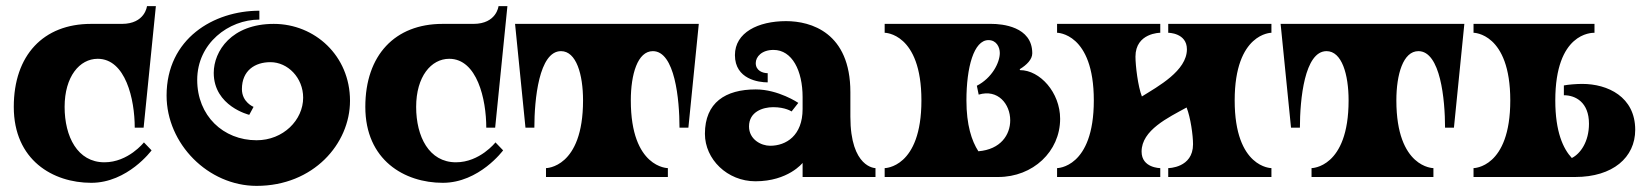

<svg xmlns="http://www.w3.org/2000/svg" viewBox="-20 -578 5375 627"><path d="M378 -500H277C122 -500 25 -398 25 -229C25 -55 153 19 278 19C397 19 475 -87 475 -87L450 -113C450 -113 399 -48 321 -48C233 -48 191 -132 191 -229C191 -328 240 -386 299 -386C390 -386 420 -254 420 -161H449L489 -558H460C460 -558 454 -500 378 -500Z M874 -500C736 -500 678 -411 678 -340C678 -231 794 -203 794 -203L808 -229C808 -229 770 -244 770 -287C770 -348 813 -375 863 -375C920 -375 970 -324 970 -259C970 -186 905 -120 818 -120C709 -120 624 -200 624 -317C624 -437 727 -514 827 -514V-543C678 -543 524 -452 524 -266C524 -108 660 29 818 29C1003 29 1123 -108 1123 -249C1123 -396 1008 -500 874 -500Z M1526 -500H1425C1270 -500 1173 -398 1173 -229C1173 -55 1301 19 1426 19C1545 19 1623 -87 1623 -87L1598 -113C1598 -113 1547 -48 1469 -48C1381 -48 1339 -132 1339 -229C1339 -328 1388 -386 1447 -386C1538 -386 1568 -254 1568 -161H1597L1637 -558H1608C1608 -558 1602 -500 1526 -500Z M1696 -161H1725C1725 -253 1740 -411 1812 -411C1862 -411 1884 -335 1884 -250C1884 -29 1763 -29 1763 -29V0H2161V-29C2161 -29 2040 -29 2040 -250C2040 -335 2062 -411 2112 -411C2184 -411 2199 -253 2199 -161H2228L2262 -500H1662Z M2757 -197V-277C2757 -472 2628 -509 2547 -509C2456 -509 2380 -472 2380 -398C2380 -319 2458 -309 2487 -309V-339C2471 -339 2448 -347 2448 -372C2448 -393 2468 -415 2506 -415C2567 -415 2601 -347 2601 -261V-222C2601 -135 2547 -102 2495 -102C2465 -102 2426 -123 2426 -165C2426 -213 2471 -228 2505 -228C2545 -228 2565 -214 2565 -214L2587 -242C2587 -242 2522 -286 2448 -286C2349 -286 2282 -243 2282 -141C2282 -58 2355 14 2447 14C2554 14 2601 -46 2601 -46V0H2839V-29C2839 -29 2757 -29 2757 -197Z M3240 0C3353 0 3442 -83 3442 -190C3442 -276 3376 -349 3311 -349L3310 -352C3333 -366 3351 -384 3351 -404C3351 -492 3251 -500 3218 -500H2869V-471C2869 -471 2989 -471 2989 -250C2989 -29 2869 -29 2869 -29V0ZM3136 -250C3136 -358 3160 -447 3208 -447C3234 -447 3245 -424 3245 -405C3245 -373 3219 -323 3170 -298L3176 -269C3239 -288 3279 -238 3279 -185C3279 -138 3248 -90 3175 -84C3153 -118 3136 -170 3136 -250Z M4132 -500H3795V-471C3795 -471 3856 -471 3856 -417C3856 -347 3762 -296 3709 -263C3696 -296 3688 -364 3688 -393C3688 -471 3769 -471 3769 -471V-500H3432V-471C3432 -471 3552 -471 3552 -250C3552 -29 3432 -29 3432 -29V0H3769V-29C3769 -29 3708 -29 3708 -83C3708 -153 3795 -194 3855 -227C3868 -194 3876 -136 3876 -107C3876 -29 3795 -29 3795 -29V0H4132V-29C4132 -29 4012 -29 4012 -250C4012 -471 4132 -471 4132 -471Z M4196 -161H4225C4225 -253 4240 -411 4312 -411C4362 -411 4384 -335 4384 -250C4384 -29 4263 -29 4263 -29V0H4661V-29C4661 -29 4540 -29 4540 -250C4540 -335 4562 -411 4612 -411C4684 -411 4699 -253 4699 -161H4728L4762 -500H4162Z M5124 0C5247 0 5320 -64 5320 -154C5320 -262 5230 -304 5147 -304C5129 -304 5102 -302 5087 -299V-267C5125 -267 5169 -244 5169 -174C5169 -115 5141 -76 5113 -62C5085 -92 5059 -147 5059 -250C5059 -471 5177 -471 5187 -471V-500H4792V-471C4792 -471 4912 -471 4912 -250C4912 -29 4792 -29 4792 -29V0Z"/></svg>

Font: Ouroboros
Style: Regular
Weight: 400
Designer: Ariel Martín Pérez
Foundry: Velvetyne Type Foundry
Version: Version 2.001;hotconv 1.0.109;makeotfexe 2.5.65596